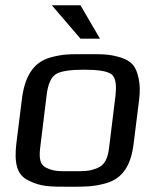

<svg xmlns="http://www.w3.org/2000/svg" viewBox="-20 -700 551 730"><path d="M509 -321C513 -353 512 -380 507 -402C498 -445 483 -467 440 -481C395 -495 370 -494 307 -494C244 -494 220 -495 170 -481C104 -462 73 -405 63 -321L42 -153C34 -82 43 -35 88 -14C135 10 169 10 245 10C307 10 334 10 382 -3C447 -21 478 -72 488 -153ZM395 -140C390 -100 380 -74 352 -62C320 -48 300 -49 253 -49C205 -49 185 -48 156 -62C131 -74 128 -100 133 -140L157 -336C162 -381 175 -408 194 -419C213 -430 249 -435 300 -435C351 -435 385 -430 402 -419C419 -408 424 -381 419 -336ZM360 -553 286 -680H177L286 -553Z"/></svg>

Font: Gamestation Display
Style: Italic
Weight: 400
Designer: Jonas Hecksher
Foundry: Jonas Hecksher, Playtypeª, e-types AS
Version: Version 1.003